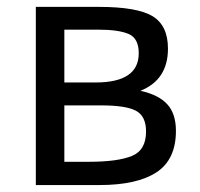

<svg xmlns="http://www.w3.org/2000/svg" viewBox="-20 -532 576 552"><path d="M485.8 -155.8Q485.8 -73.2 429.9 -36.6Q374 0 266.1 0H83V-512.2H264.2Q374.5 -512.2 418.7 -485.4Q462.9 -458.5 462.9 -392.1Q462.9 -302.7 383.8 -271Q436.5 -259.3 461.2 -231.9Q485.8 -204.6 485.8 -155.8ZM378.9 -378.9Q378.9 -421.9 349.9 -434.3Q320.8 -446.8 261.2 -446.8H165V-294.9H254.9Q378.9 -294.9 378.9 -378.9ZM399.9 -153.8Q399.9 -198.2 370.8 -213.6Q341.8 -229 271 -229H165V-66.9H236.8Q317.9 -66.9 358.9 -83.5Q399.9 -100.1 399.9 -153.8Z"/></svg>

Font: Lorenzo Sans
Style: Regular
Weight: 400
Foundry: Intel Corporation
Version: Version 1.00; ttfautohint (v1.5)